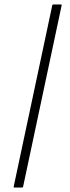

<svg xmlns="http://www.w3.org/2000/svg" viewBox="-20 -728 314 864"><path d="M253 -708Q256 -708 257 -706.5Q258 -705 257 -702L84 112Q83 114 82 115Q81 116 78 116H46Q43 116 42 115Q41 114 42 110L215 -703Q215 -705 216.5 -706.5Q218 -708 220 -708Z"/></svg>

Font: Glory Thin ExtraLight
Style: Italic
Weight: 250
Italic angle: -12°
Version: Version 1.011